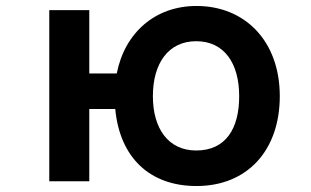

<svg xmlns="http://www.w3.org/2000/svg" viewBox="-20 -552 1040 643"><path d="M145 55H279V-187H366C381 -25 481 71 638 71C809 71 917 -49 917 -230C917 -414 801 -532 638 -532C500 -532 398 -443 371 -306H279V-518H145ZM637 -48C544 -48 492 -121 492 -230C492 -340 544 -414 637 -414C731 -414 781 -340 781 -230C781 -121 736 -48 637 -48Z"/></svg>

Font: LINE Seed JP App_OTF Bold
Style: Regular
Weight: 700
Designer: LINE & Fontrix & Fontworks
Version: Version 1.009